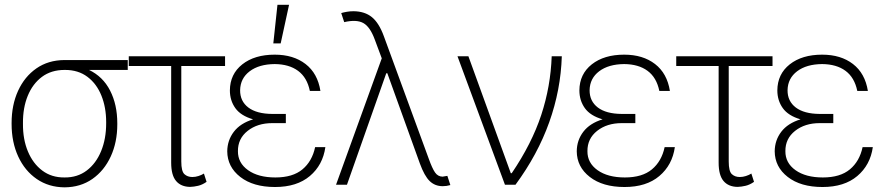

<svg xmlns="http://www.w3.org/2000/svg" viewBox="-20 -785 3760 816"><path d="M29.3 -258.3V-262.2Q29.3 -338.9 56.9 -399.2Q84.5 -459.5 134.8 -494.4Q185.1 -529.3 253.4 -529.8H522.9V-487.8H358.4Q417.5 -459.5 448 -399.9Q478.5 -340.3 478.5 -261.2V-256.3Q478.5 -180.7 450.7 -120.1Q422.9 -59.6 372.6 -24.4Q322.3 10.7 254.4 11.2Q187 10.7 136.2 -24.2Q85.4 -59.1 57.4 -119.9Q29.3 -180.7 29.3 -258.3ZM77.6 -262.2V-258.3Q77.1 -192.9 98.6 -141.4Q120.1 -89.8 159.7 -60.1Q199.2 -30.3 254.4 -30.8Q309.1 -30.3 348.6 -60.3Q388.2 -90.3 409.7 -142.6Q431.2 -194.8 431.2 -261.2V-266.1Q431.2 -328.6 410.9 -378.9Q390.6 -429.2 351.6 -458.5Q312.5 -487.8 256.8 -487.8H254.4Q197.8 -487.8 158.2 -458.3Q118.7 -428.7 97.9 -377.7Q77.1 -326.7 77.6 -262.2Z M936.5 -545.9V-504.4H750.5V-98.6Q750.5 -57.1 763.7 -44.9Q776.9 -32.7 797.4 -32.7Q810.5 -32.7 823.5 -36.9Q836.4 -41 846.7 -47.4L857.9 -12.2Q839.8 0.5 822 4.6Q804.2 8.8 788.1 9.3Q749 8.8 728.3 -15.9Q707.5 -40.5 707.5 -93.8V-504.4H527.3V-545.9Z M1194.8 -290V-261.7H1136.7Q1074.2 -261.7 1032.5 -228.8Q990.7 -195.8 991.2 -142.6Q990.7 -92.8 1034.2 -61.8Q1077.6 -30.8 1150.4 -30.8Q1224.1 -30.8 1265.4 -65.2Q1306.6 -99.6 1319.3 -159.7H1362.8Q1352.1 -83.5 1296.9 -36.9Q1241.7 9.8 1148.9 9.8Q1056.2 9.8 1001.2 -33Q946.3 -75.7 945.8 -142.1Q946.3 -189 973.9 -225.1Q1001.5 -261.2 1055.7 -277.8Q1003.4 -293 980.2 -325.4Q957 -357.9 957 -400.9Q957.5 -470.2 1009.8 -511.5Q1062 -552.7 1147.5 -552.7Q1227.1 -552.7 1278.6 -512.9Q1330.1 -473.1 1341.8 -398.4H1296.9Q1285.2 -455.6 1246.8 -483.9Q1208.5 -512.2 1147.5 -512.7Q1081.1 -512.2 1041.3 -482.2Q1001.5 -452.1 1000.5 -401.9Q1000 -355 1035.4 -328.1Q1070.8 -301.3 1136.7 -300.8H1194.8ZM1141.6 -600.6 1159.2 -764.6H1208.5L1172.9 -600.6Z M1861.8 6.3Q1828.6 6.3 1806.2 -15.4Q1783.7 -37.1 1764.2 -90.8L1626.5 -472.7V-473.6H1621.6L1454.6 0H1408.2L1602.5 -537.1L1573.2 -615.7Q1553.2 -670.9 1524.2 -687Q1495.1 -703.1 1442.9 -690.9L1430.2 -729.5Q1439.9 -732.4 1453.9 -734.9Q1467.8 -737.3 1482.4 -737.3Q1530.3 -736.8 1560.5 -712.2Q1590.8 -687.5 1611.3 -631.3L1802.2 -110.4Q1816.9 -69.3 1828.9 -52Q1840.8 -34.7 1860.8 -34.2Q1870.1 -35.2 1881.3 -37.6L1894 1.5Q1878.4 6.3 1861.8 6.3Z M2126 0 1924.3 -545.9H1970.7L2150.9 -48.8H2154.8Q2240.2 -174.8 2280.3 -296.4Q2320.3 -418 2324.7 -545.9H2367.7Q2363.3 -402.8 2314.2 -265.4Q2265.1 -127.9 2170.9 0Z M2680.2 -290V-261.7H2622.1Q2559.6 -261.7 2517.8 -228.8Q2476.1 -195.8 2476.6 -142.6Q2476.1 -92.8 2519.5 -61.8Q2563 -30.8 2635.7 -30.8Q2709.5 -30.8 2750.7 -65.2Q2792 -99.6 2804.7 -159.7H2848.1Q2837.4 -83.5 2782.2 -36.9Q2727.1 9.8 2634.3 9.8Q2541.5 9.8 2486.6 -33Q2431.6 -75.7 2431.2 -142.1Q2431.6 -189 2459.2 -225.1Q2486.8 -261.2 2541 -277.8Q2488.8 -293 2465.6 -325.4Q2442.4 -357.9 2442.4 -400.9Q2442.9 -470.2 2495.1 -511.5Q2547.4 -552.7 2632.8 -552.7Q2712.4 -552.7 2763.9 -512.9Q2815.4 -473.1 2827.1 -398.4H2782.2Q2770.5 -455.6 2732.2 -483.9Q2693.8 -512.2 2632.8 -512.7Q2566.4 -512.2 2526.6 -482.2Q2486.8 -452.1 2485.8 -401.9Q2485.4 -355 2520.8 -328.1Q2556.2 -301.3 2622.1 -300.8H2680.2Z M3263.2 -545.9V-504.4H3077.1V-98.6Q3077.1 -57.1 3090.3 -44.9Q3103.5 -32.7 3124 -32.7Q3137.2 -32.7 3150.1 -36.9Q3163.1 -41 3173.3 -47.4L3184.6 -12.2Q3166.5 0.5 3148.7 4.6Q3130.9 8.8 3114.7 9.3Q3075.7 8.8 3054.9 -15.9Q3034.2 -40.5 3034.2 -93.8V-504.4H2854V-545.9Z M3521.5 -290V-261.7H3463.4Q3400.9 -261.7 3359.1 -228.8Q3317.4 -195.8 3317.9 -142.6Q3317.4 -92.8 3360.8 -61.8Q3404.3 -30.8 3477.1 -30.8Q3550.8 -30.8 3592 -65.2Q3633.3 -99.6 3646 -159.7H3689.5Q3678.7 -83.5 3623.5 -36.9Q3568.4 9.8 3475.6 9.8Q3382.8 9.8 3327.9 -33Q3272.9 -75.7 3272.5 -142.1Q3272.9 -189 3300.5 -225.1Q3328.1 -261.2 3382.3 -277.8Q3330.1 -293 3306.9 -325.4Q3283.7 -357.9 3283.7 -400.9Q3284.2 -470.2 3336.4 -511.5Q3388.7 -552.7 3474.1 -552.7Q3553.7 -552.7 3605.2 -512.9Q3656.7 -473.1 3668.5 -398.4H3623.5Q3611.8 -455.6 3573.5 -483.9Q3535.2 -512.2 3474.1 -512.7Q3407.7 -512.2 3367.9 -482.2Q3328.1 -452.1 3327.1 -401.9Q3326.7 -355 3362.1 -328.1Q3397.5 -301.3 3463.4 -300.8H3521.5Z"/></svg>

Font: Inter Display Extra Light
Style: Regular
Weight: 200
Designer: Rasmus Andersson
Foundry: rsms
Version: Version 4.000;git-4fc901f